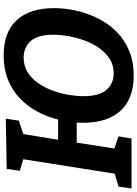

<svg xmlns="http://www.w3.org/2000/svg" viewBox="131 -890 768 1075"><g transform="rotate(-90 515.5 -352.0)"><path d="M-2 0 9 -73 81 -94 162 -606 97 -626 108 -699 389 -704 378 -631 303 -606 271 -411H384Q399 -471 428 -526Q457 -581 501.5 -624Q546 -667 606.5 -691.5Q667 -716 744 -716Q873 -716 940.5 -643Q1008 -570 1008 -433Q1008 -373 994 -310.5Q980 -248 951.5 -190Q923 -132 878.5 -86.5Q834 -41 772 -14.5Q710 12 630 12Q501 12 433.5 -61.5Q366 -135 366 -273Q366 -290 367 -307H255L222 -96L290 -73L278 0ZM643 -100Q689 -100 724 -122.5Q759 -145 785 -182Q811 -219 827 -263.5Q843 -308 851 -353.5Q859 -399 859 -437Q859 -526 823.5 -565Q788 -604 731 -604Q685 -604 649.5 -582Q614 -560 588.5 -523.5Q563 -487 546.5 -442.5Q530 -398 522.5 -353Q515 -308 515 -270Q515 -180 550.5 -140Q586 -100 643 -100Z"/></g></svg>

Font: Bitter
Style: Bold Italic
Weight: 700
Italic angle: -9°
Designer: Sol Matas, and Bitter project Authors
Foundry: Sol Matas
Version: Version 2.001